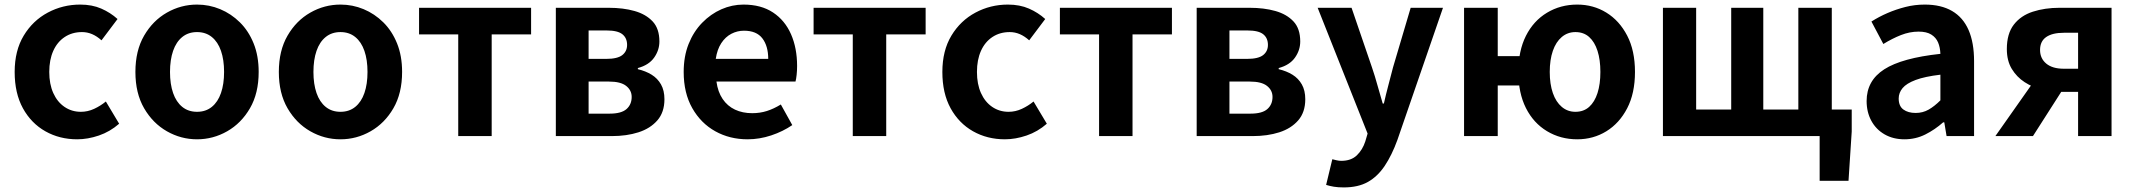

<svg xmlns="http://www.w3.org/2000/svg" viewBox="-20 -594 9315 838"><path d="M317 14Q240 14 178 -21Q116 -56 80 -121.5Q44 -187 44 -280Q44 -373 83.5 -438.5Q123 -504 188.5 -539Q254 -574 330 -574Q382 -574 422 -556.5Q462 -539 493 -511L423 -418Q403 -436 382 -445Q361 -454 338 -454Q295 -454 262.5 -432.5Q230 -411 212.5 -372Q195 -333 195 -280Q195 -227 212.5 -188Q230 -149 261.5 -127.5Q293 -106 333 -106Q363 -106 391 -119Q419 -132 442 -151L500 -54Q460 -19 411.5 -2.5Q363 14 317 14Z M840 14Q770 14 708.5 -21Q647 -56 609 -121.5Q571 -187 571 -280Q571 -373 609 -438.5Q647 -504 708.5 -539Q770 -574 840 -574Q893 -574 941 -554Q989 -534 1027 -496.5Q1065 -459 1087 -404.5Q1109 -350 1109 -280Q1109 -187 1071 -121.5Q1033 -56 971.5 -21Q910 14 840 14ZM840 -106Q878 -106 904.5 -127.5Q931 -149 944.5 -188Q958 -227 958 -280Q958 -333 944.5 -372Q931 -411 904.5 -432.5Q878 -454 840 -454Q802 -454 775.5 -432.5Q749 -411 735.5 -372Q722 -333 722 -280Q722 -227 735.5 -188Q749 -149 775.5 -127.5Q802 -106 840 -106Z M1466 14Q1396 14 1334.5 -21Q1273 -56 1235 -121.5Q1197 -187 1197 -280Q1197 -373 1235 -438.5Q1273 -504 1334.5 -539Q1396 -574 1466 -574Q1519 -574 1567 -554Q1615 -534 1653 -496.5Q1691 -459 1713 -404.5Q1735 -350 1735 -280Q1735 -187 1697 -121.5Q1659 -56 1597.5 -21Q1536 14 1466 14ZM1466 -106Q1504 -106 1530.5 -127.5Q1557 -149 1570.5 -188Q1584 -227 1584 -280Q1584 -333 1570.5 -372Q1557 -411 1530.5 -432.5Q1504 -454 1466 -454Q1428 -454 1401.5 -432.5Q1375 -411 1361.5 -372Q1348 -333 1348 -280Q1348 -227 1361.5 -188Q1375 -149 1401.5 -127.5Q1428 -106 1466 -106Z M1980 0V-444H1809V-560H2298V-444H2126V0Z M2406 0V-560H2637Q2700 -560 2749.5 -546Q2799 -532 2828.5 -500.5Q2858 -469 2858 -413Q2858 -375 2835 -342.5Q2812 -310 2764 -297V-292Q2798 -284 2824 -268Q2850 -252 2865 -225.5Q2880 -199 2880 -161Q2880 -104 2849 -68.5Q2818 -33 2766.5 -16.5Q2715 0 2650 0ZM2549 -337H2626Q2675 -337 2696 -353.5Q2717 -370 2717 -398Q2717 -428 2696.5 -444.5Q2676 -461 2628 -461H2549ZM2549 -98H2641Q2692 -98 2714.5 -118Q2737 -138 2737 -171Q2737 -200 2713 -219Q2689 -238 2638 -238H2549Z M3243 14Q3165 14 3102 -21Q3039 -56 3001.5 -122Q2964 -188 2964 -280Q2964 -348 2985.5 -402Q3007 -456 3044.5 -494.5Q3082 -533 3128.5 -553.5Q3175 -574 3225 -574Q3302 -574 3354 -539.5Q3406 -505 3432.5 -444.5Q3459 -384 3459 -306Q3459 -286 3457 -267.5Q3455 -249 3452 -238H3107Q3113 -193 3134 -162Q3155 -131 3188 -115.5Q3221 -100 3263 -100Q3297 -100 3327 -109.5Q3357 -119 3388 -138L3438 -48Q3397 -20 3346 -3Q3295 14 3243 14ZM3104 -337H3333Q3333 -393 3307.5 -426.5Q3282 -460 3227 -460Q3198 -460 3172 -446.5Q3146 -433 3128 -405.5Q3110 -378 3104 -337Z M3702 0V-444H3531V-560H4020V-444H3848V0Z M4366 14Q4289 14 4227 -21Q4165 -56 4129 -121.5Q4093 -187 4093 -280Q4093 -373 4132.5 -438.5Q4172 -504 4237.5 -539Q4303 -574 4379 -574Q4431 -574 4471 -556.5Q4511 -539 4542 -511L4472 -418Q4452 -436 4431 -445Q4410 -454 4387 -454Q4344 -454 4311.5 -432.5Q4279 -411 4261.5 -372Q4244 -333 4244 -280Q4244 -227 4261.5 -188Q4279 -149 4310.5 -127.5Q4342 -106 4382 -106Q4412 -106 4440 -119Q4468 -132 4491 -151L4549 -54Q4509 -19 4460.5 -2.5Q4412 14 4366 14Z M4777 0V-444H4606V-560H5095V-444H4923V0Z M5203 0V-560H5434Q5497 -560 5546.5 -546Q5596 -532 5625.5 -500.5Q5655 -469 5655 -413Q5655 -375 5632 -342.5Q5609 -310 5561 -297V-292Q5595 -284 5621 -268Q5647 -252 5662 -225.5Q5677 -199 5677 -161Q5677 -104 5646 -68.5Q5615 -33 5563.5 -16.5Q5512 0 5447 0ZM5346 -337H5423Q5472 -337 5493 -353.5Q5514 -370 5514 -398Q5514 -428 5493.5 -444.5Q5473 -461 5425 -461H5346ZM5346 -98H5438Q5489 -98 5511.5 -118Q5534 -138 5534 -171Q5534 -200 5510 -219Q5486 -238 5435 -238H5346Z M5845 224Q5820 224 5802 221Q5784 218 5768 213L5795 101Q5803 103 5813.5 105.5Q5824 108 5834 108Q5877 108 5902 84Q5927 60 5939 23L5949 -11L5731 -560H5879L5968 -300Q5981 -262 5992 -222Q6003 -182 6015 -142H6020Q6029 -182 6039.5 -221.5Q6050 -261 6060 -300L6137 -560H6278L6079 17Q6055 83 6024 129.5Q5993 176 5950.5 200Q5908 224 5845 224Z M6370 0V-560H6517V-349H6636V-221H6517V0ZM6864 14Q6791 14 6732 -21.5Q6673 -57 6640 -122.5Q6607 -188 6607 -280Q6607 -372 6640 -437.5Q6673 -503 6732 -538.5Q6791 -574 6864 -574Q6934 -574 6991 -539Q7048 -504 7082 -438.5Q7116 -373 7116 -280Q7116 -187 7082 -121.5Q7048 -56 6991 -21Q6934 14 6864 14ZM6856 -106Q6892 -106 6916 -127.5Q6940 -149 6952.5 -188Q6965 -227 6965 -280Q6965 -333 6952.5 -372Q6940 -411 6916 -432.5Q6892 -454 6856 -454Q6822 -454 6796.5 -432.5Q6771 -411 6757.5 -372Q6744 -333 6744 -280Q6744 -227 6757.5 -188Q6771 -149 6796.5 -127.5Q6822 -106 6856 -106Z M7922 195V0H7884V-116H8062V-20L8048 195ZM7238 0V-560H7383V-116H7536V-560H7676V-116H7829V-560H7975V0Z M8292 14Q8243 14 8205.5 -7.5Q8168 -29 8147.5 -67Q8127 -105 8127 -153Q8127 -242 8204 -291.5Q8281 -341 8449 -359Q8448 -387 8439 -408.5Q8430 -430 8409.5 -443Q8389 -456 8354 -456Q8315 -456 8277 -441Q8239 -426 8200 -402L8148 -500Q8181 -521 8218 -537Q8255 -553 8296 -563.5Q8337 -574 8381 -574Q8452 -574 8500 -546Q8548 -518 8572 -463Q8596 -408 8596 -327V0H8476L8466 -60H8461Q8425 -28 8383 -7Q8341 14 8292 14ZM8341 -101Q8372 -101 8397.5 -115.5Q8423 -130 8449 -156V-268Q8381 -260 8341 -245Q8301 -230 8284 -209.5Q8267 -189 8267 -164Q8267 -131 8287.5 -116Q8308 -101 8341 -101Z M9050 0V-193H8976Q8935 -193 8893 -203Q8851 -213 8816.5 -235.5Q8782 -258 8760.5 -293.5Q8739 -329 8739 -380Q8739 -447 8769.5 -486.5Q8800 -526 8852.5 -543Q8905 -560 8969 -560H9196V0ZM8988 -294H9050V-451H8988Q8938 -451 8911 -432.5Q8884 -414 8884 -376Q8884 -339 8911 -316.5Q8938 -294 8988 -294ZM8689 0 8879 -270 9000 -230 8853 0Z"/></svg>

Font: Farlight84_Sys_V01
Style: Bold
Weight: 700
Designer: Monotype Design Team, Nadine Chahine and Nizar Qandah
Foundry: Monotype Imaging Inc.
Version: Version 2.004;October 31, 2024;FontCreator 14.0.0.2814 64-bi